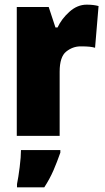

<svg xmlns="http://www.w3.org/2000/svg" viewBox="-20 -583 450 824"><path d="M352 -563Q312 -563 278 -532.5Q244 -502 227 -465H218L189 -553H52V0H236V-275Q236 -339 264 -361.5Q292 -384 326 -384Q351 -384 364.5 -382.5Q378 -381 388 -378L403 -557Q382 -563 352 -563ZM239 61H70Q70 90 64.5 134Q59 178 53 207V221H170Q194 184 209.5 148Q225 112 239 72Z"/></svg>

Font: Noto Sans Display SemiCondensed Black
Style: Regular
Weight: 900
Width: 4
Designer: Monotype Design Team
Foundry: Monotype Imaging Inc.
Version: Version 1.900